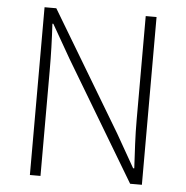

<svg xmlns="http://www.w3.org/2000/svg" viewBox="-52 -779 805 830"><g transform="rotate(5 350.5 -364.0)"><path d="M108 0V-728H159L468 -212L550 -68H555Q552 -121 549.5 -173.5Q547 -226 547 -278V-728H594V0H543L235 -515L152 -660H148Q151 -608 152.5 -558Q154 -508 154 -455V0Z"/></g></svg>

Font: Noto Sans TC ExtraLight
Style: Regular
Weight: 250
Designer: Ryoko NISHIZUKA  (kana, bopomofo & ideographs); Paul D. Hunt (Latin, Greek & Cyrillic); Sandoll Communications , Soo-you
Foundry: Adobe
Version: Version 2.004-H2;hotconv 1.0.118;makeotfexe 2.5.65603